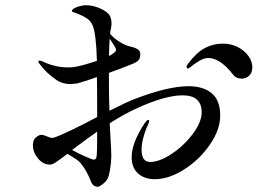

<svg xmlns="http://www.w3.org/2000/svg" viewBox="-20 -731 1040 735"><path d="M823 -289Q823 -235 784 -178Q745 -121 686 -83Q627 -45 572 -45Q533 -45 508.5 -67Q484 -89 484 -129Q484 -184 534 -260Q543 -272 547 -272Q551 -272 551 -267Q551 -262 541 -241Q534 -225 528 -201.5Q522 -178 522 -158Q522 -111 555 -111Q591 -111 638 -142.5Q685 -174 718.5 -219Q752 -264 752 -301Q752 -366 679 -366Q612 -366 505 -317Q456 -295 400 -259L403 -203Q406 -155 406 -138Q406 -110 401.5 -83Q397 -56 392 -47Q386 -36 373 -26Q360 -16 354 -16Q335 -16 327 -39Q313 -75 293 -101Q285 -112 272 -121Q259 -130 238 -142L211 -122Q196 -111 187.5 -106Q179 -101 170 -101Q145 -101 125.5 -124.5Q106 -148 106 -175Q106 -195 117.5 -205Q129 -215 139 -215Q145 -215 159.5 -209Q174 -203 178 -203L186 -204Q231 -219 352 -283Q352 -390 351 -436Q310 -421 277 -412Q256 -409 252 -409Q219 -409 196 -425Q158 -451 135 -482Q127 -490 127 -495Q127 -499 132 -499Q136 -499 146 -494.5Q156 -490 161 -488Q175 -482 196.5 -477.5Q218 -473 241 -473Q255 -473 261 -474Q287 -477 351 -498Q348 -606 334 -635Q327 -651 313.5 -660Q300 -669 287.5 -674Q275 -679 271 -681Q268 -682 261.5 -684Q255 -686 255 -689Q255 -696 274 -704Q295 -711 309 -711Q332 -711 355.5 -702Q379 -693 392 -681Q407 -668 407 -641Q407 -633 405 -623Q403 -613 402 -608Q402 -604 401 -602Q416 -585 430 -576Q456 -558 478 -553Q497 -549 507 -542.5Q517 -536 517 -524Q517 -509 511 -501.5Q505 -494 491 -488L438 -467Q426 -463 415.5 -459Q405 -455 397 -452V-398Q397 -367 399 -307Q469 -342 493 -351Q622 -401 702 -401Q758 -401 790.5 -374Q823 -347 823 -289ZM398 -539 397 -517Q405 -520 408 -523Q411 -525 417.5 -529.5Q424 -534 424 -540Q424 -546 418 -555Q416 -559 400 -583Q398 -555 398 -539ZM946 -474Q946 -453 934 -441.5Q922 -430 905 -430Q883 -430 871 -447Q822 -509 777 -509Q757 -509 734 -492Q725 -487 714 -478Q703 -469 700 -469Q694 -469 694 -475Q694 -479 699 -486Q732 -530 764 -547Q796 -564 833 -564Q865 -564 891 -550.5Q917 -537 931.5 -516Q946 -495 946 -474ZM352 -227Q320 -205 256 -157Q273 -147 303 -133.5Q333 -120 339 -120Q349 -120 350 -134Q352 -148 352 -227Z"/></svg>

Font: Shippori Mincho Medium
Style: Regular
Weight: 500
Designer: FONTDASU
Foundry: FONTDASU / Google Inc. / but / Adobe
Version: Version 3.110; ttfautohint (v1.8.3)